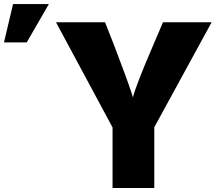

<svg xmlns="http://www.w3.org/2000/svg" viewBox="-211 -893 1065 948"><path d="M-191.4 -683.6 -146.5 -873H30.3L-79.1 -683.6ZM65.4 -783.2H307.6L354.5 -664.1Q415 -505.9 439.5 -431.6L445.3 -412.1Q460 -471.7 543 -664.1L593.8 -783.2H834L550.8 -264.6V35.2H344.7V-263.7Z"/></svg>

Font: GenEi M Gothic v2 Black
Style: Regular
Weight: 900
Version: Version 2.0